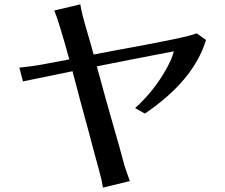

<svg xmlns="http://www.w3.org/2000/svg" viewBox="-20 -818 1040 886"><path d="M69.3 -505.9Q143.6 -513.7 199.2 -524.9Q254.9 -536.1 299.8 -543.9Q251 -721.7 230.5 -769.5L350.6 -797.9Q356.4 -758.8 379.4 -681.2Q402.3 -603.5 412.1 -566.4Q473.6 -578.1 535.2 -589.8Q844.7 -645.5 887.7 -664.1L930.7 -633.8Q874 -446.3 648.4 -293.9L603.5 -319.3Q689.5 -396.5 747.1 -499Q773.4 -545.9 782.2 -581.1Q565.4 -540 426.8 -511.7Q469.7 -353.5 503.4 -236.8Q537.1 -120.1 545.4 -86.9Q553.7 -53.7 563.5 -26.9Q573.2 0 579.1 17.6L455.1 47.9Q449.2 9.8 438 -28.8Q426.8 -67.4 414.6 -114.7Q402.3 -162.1 385.3 -225.1Q368.2 -288.1 349.6 -356.4Q331.1 -424.8 314.5 -489.3Q92.8 -444.3 85.9 -442.4Z"/></svg>

Font: GenEi LateMin v2
Style: Medium
Weight: 500
Designer: o_tamon (Modified)
Foundry: o_tamon / Adobe Systems Incorporated / FONT 910 / Philipp H. Poll
Version: Version 2.1;Original Version 1.004